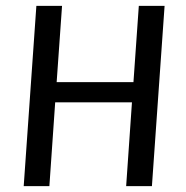

<svg xmlns="http://www.w3.org/2000/svg" viewBox="-20 -632 631 652"><path d="M60.5 0 103.5 -612H190.7L172.4 -353.2H433.2L451.4 -612H538.9L495.9 0H408.4L428.1 -284.4H167.4L147.7 0Z"/></svg>

Font: Ancizar Sans Thin
Style: Italic
Weight: 100
Italic angle: -4°
Designer: Cesar Puertas, Viviana Monsalve, Julian Moncada, Julian Prieto, Jose Castro, Mariel Hernandez, Felipe Aragon, Sara Alarc
Version: Version 8.100